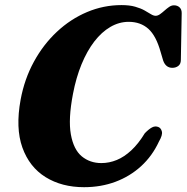

<svg xmlns="http://www.w3.org/2000/svg" viewBox="-20 -734 745 766"><path d="M611.6 -227.4Q622.2 -223.3 625.8 -209.4Q629.4 -195.5 614.1 -169.2Q587.6 -111.9 543.1 -71.1Q498.6 -30.4 440.7 -8.8Q382.8 12.8 315.3 12.8Q226.6 12.8 161.9 -27.3Q97.2 -67.5 69.3 -145.4Q41.4 -223.4 62.3 -336.6Q77.5 -418.5 115 -487.3Q152.5 -556.2 206.8 -607Q261.1 -657.9 327.1 -685.8Q393 -713.7 464.7 -713.7Q496.7 -713.7 519.1 -707.3Q541.5 -700.9 556.6 -692.4Q571.7 -683.8 582.1 -677.4Q592.6 -671 601 -671Q609.5 -671 618.5 -677.4Q627.5 -683.8 636.5 -691.9Q645.5 -700 654.8 -706.4Q664.2 -712.8 673.7 -712.8Q687.7 -712.8 696.3 -704.7Q705 -696.5 704.9 -681.8L701.5 -494.5Q701.3 -478.6 691.5 -471.1Q681.7 -463.5 667.8 -463.4Q641 -463.4 630.8 -492.9L621.1 -525.7Q603 -591.2 571.8 -619.1Q540.6 -646.9 493.4 -646.9Q455.3 -646.9 420.4 -626.6Q385.5 -606.3 356.3 -568.5Q327.2 -530.6 305.3 -477.5Q283.5 -424.4 271.1 -359.2Q251.8 -258.6 262.7 -197.9Q273.6 -137.3 306.2 -110.3Q338.9 -83.4 384.5 -83.4Q415.8 -83.4 445.8 -95.7Q475.8 -108 504.1 -134.4Q532.5 -160.9 557.7 -202.4Q574.2 -219.4 586.7 -225.8Q599.2 -232.3 611.6 -227.4Z"/></svg>

Font: Fraunces Wonky
Style: Italic
Weight: 900
Italic angle: -16°
Version: Version 1.000;[b76b70a41]